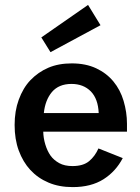

<svg xmlns="http://www.w3.org/2000/svg" viewBox="-20 -743 565 776"><path d="M386.2 -641.1 184.1 -532.2 147 -591.8 335.9 -723.1ZM476.1 -104Q448.2 -50.3 398.4 -18.6Q348.1 13.2 273.9 13.2Q218.8 13.2 176.3 -4.9Q133.3 -22.9 102.5 -56.2Q72.8 -88.4 55.7 -134.8Q39.1 -180.2 39.1 -237.8Q39.1 -294.4 55.7 -339.8Q73.2 -387.7 102.5 -418.5Q134.3 -451.7 175.3 -469.2Q216.3 -486.8 270 -486.8Q326.7 -486.8 369.1 -466.8Q410.6 -447.3 438.5 -413.6Q466.3 -379.9 479.5 -335.4Q493.2 -289.1 493.2 -243.2V-210.9H154.8Q155.3 -185.1 163.1 -159.2Q170.9 -133.3 184.1 -114.3Q196.8 -96.2 219.7 -83.5Q241.2 -71.8 272.9 -71.8Q316.4 -71.8 340.3 -91.8Q363.8 -111.3 377.9 -143.1ZM269 -403.8Q217.8 -403.8 189.9 -371.1Q162.6 -338.4 157.2 -286.1H378.9Q376.5 -343.3 347.2 -373.5Q317.4 -403.8 269 -403.8Z"/></svg>

Font: Post Grotesk Medium
Style: Medium
Weight: 500
Version: Version 1.0